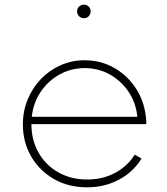

<svg xmlns="http://www.w3.org/2000/svg" viewBox="-20 -786 716 822"><path d="M352.5 16Q427 16 488.2 -16.2Q549.5 -48.5 586 -107L557 -124Q525 -73.5 472 -45.5Q419 -17.5 353.5 -17.5Q284 -17.5 230 -48Q176 -78.5 145.2 -132.2Q114.5 -186 114.5 -254.5H606Q606 -259.5 606.2 -262.8Q606.5 -266 606 -270.5Q601 -345 564.8 -403Q528.5 -461 470.5 -494.5Q412.5 -528 342 -528Q288 -528 240.2 -507Q192.5 -486 156 -448.5Q119.5 -411 98.8 -361Q78 -311 78 -253Q78 -177.5 113.2 -116.5Q148.5 -55.5 210.5 -19.8Q272.5 16 352.5 16ZM116 -286Q122.5 -345.5 154.2 -392.8Q186 -440 235.2 -467.2Q284.5 -494.5 343 -494.5Q401 -494.5 450 -467.2Q499 -440 530.5 -393Q562 -346 568 -286ZM339.5 -708Q351.5 -708 359.8 -716.5Q368 -725 368 -737.5Q368 -749.5 359.8 -757.8Q351.5 -766 339.5 -766Q327 -766 318.5 -757.8Q310 -749.5 310 -737.5Q310 -725 318.5 -716.5Q327 -708 339.5 -708Z"/></svg>

Font: Spartan ExtraLight
Style: Regular
Weight: 200
Designer: Matt Bailey, Mirko Velimirovic
Foundry: Matt Bailey
Version: Version 1.003; ttfautohint (v1.8.3)